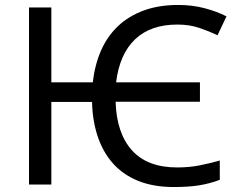

<svg xmlns="http://www.w3.org/2000/svg" viewBox="-20 -744 962 774"><path d="M97 -714H187V-412H354Q362 -482 387 -539.5Q412 -597 455 -638Q498 -679 559 -701.5Q620 -724 698 -724Q755 -724 804.5 -711Q854 -698 893 -678L857 -602Q823 -618 783.5 -631.5Q744 -645 695 -645Q587 -645 524.5 -585.5Q462 -526 448 -412H786V-334H446Q450 -207 512 -138Q574 -69 694 -69Q742 -69 783 -77Q824 -85 866 -97V-19Q826 -4 783.5 3Q741 10 681 10Q599 10 538 -14.5Q477 -39 436.5 -84Q396 -129 374.5 -192Q353 -255 351 -333H187V0H97Z"/></svg>

Font: BC Sans
Style: Regular
Weight: 400
Designer: Monotype Design Team
Province of B.C.
Foundry: Monotype Imaging Inc.
Version: Version 2.000;GOOG;noto-source:20170915:90ef993387c0